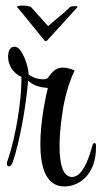

<svg xmlns="http://www.w3.org/2000/svg" viewBox="-20 -665 365 690"><path d="M141 -518H148C151 -521 225 -602 258 -639C259 -640 259 -640 259 -641C259 -642 255 -643 249 -643C242 -643 234 -642 231 -639C207 -615 179 -595 153 -571L92 -639C87 -643 73 -645 61 -645C50 -645 41 -643 41 -641C41 -640 41 -640 42 -639C76 -599 108 -558 141 -518ZM211 5C269 5 325 -42 325 -135V-140C325 -148 323 -151 320 -151C317 -151 313 -147 312 -142C304 -113 281 -29 239 -29C204 -29 194 -81 194 -140C194 -202 206 -272 209 -289C218 -335 232 -378 248 -412C231 -419 218 -422 207 -422C173 -422 161 -395 151 -384C148 -381 142 -380 134 -380C120 -380 99 -385 83 -397C83 -424 60 -497 33 -497H31C16 -497 9 -480 9 -461C9 -435 24 -403 57 -389V-378C57 -309 39 -179 7 -87C5 -83 5 -79 5 -76C5 -70 8 -67 12 -67C16 -67 22 -71 25 -80C50 -152 73 -278 81 -375C95 -362 115 -351 152 -349C146 -325 125 -232 125 -147C125 -67 144 5 211 5Z"/></svg>

Font: Style Script
Style: Regular
Weight: 400
Designer: Robert E. Leuschke
Foundry: Robert E. Leuschke
Version: Version 1.010